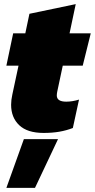

<svg xmlns="http://www.w3.org/2000/svg" viewBox="-20 -636 461 933"><path d="M192 10Q113 10 73.5 -27.5Q34 -65 34 -127Q34 -150 40 -177L70 -317H11L44 -474H103L123 -569L348 -616L318 -474H421L382 -317H285L258 -190Q257 -185 256.5 -180.5Q256 -176 256 -172Q256 -142 302 -142Q331 -142 364 -152L334 -14Q303 -2 268.5 4Q234 10 192 10ZM11 277 96 40H262L150 277Z"/></svg>

Font: Kanit ExtraBold
Style: Italic
Weight: 800
Italic angle: -12°
Designer: Katatrad Team
Foundry: CadsonDemak
Version: Version 2.000; ttfautohint (v1.8.3)